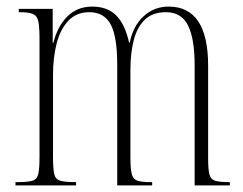

<svg xmlns="http://www.w3.org/2000/svg" viewBox="-20 -563 739 583"><path d="M27 0V-10H35Q65 -10 79 -14.5Q93 -19 96.5 -35.5Q100 -52 100 -87V-444Q100 -480 96.5 -497.5Q93 -515 80 -520.5Q67 -526 39 -526H37V-536H140V-433H142Q155 -484 185 -513.5Q215 -543 260 -543Q305 -543 332 -517Q359 -491 372 -434H374Q384 -484 416 -513.5Q448 -543 492 -543Q612 -543 612 -363V-81Q612 -48 616 -33Q620 -18 634 -14Q648 -10 676 -10H678V0H571V-366Q571 -445 551 -485.5Q531 -526 484 -526Q443 -526 419.5 -503Q396 -480 386 -440.5Q376 -401 376 -351V-85Q376 -51 380 -35Q384 -19 397 -14.5Q410 -10 438 -10H442V0H336V-366Q336 -452 316 -489Q296 -526 251 -526Q212 -526 187.5 -500Q163 -474 152 -431Q141 -388 141 -336V-87Q141 -51 144.5 -35Q148 -19 162.5 -14.5Q177 -10 209 -10H211V0Z"/></svg>

Font: Noto Serif Display ExtraCondensed ExtraLight
Style: Regular
Weight: 200
Width: 2
Designer: Monotype Design Team
Foundry: Monotype Imaging Inc.
Version: Version 2.009